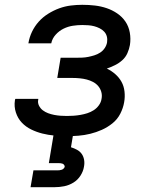

<svg xmlns="http://www.w3.org/2000/svg" viewBox="-20 -558 640 798"><path d="M258 8Q232 8 206 5.5Q180 3 156 -3Q132 -9 109.5 -20Q87 -31 70.5 -48.5Q54 -66 46 -90.5Q38 -115 42 -141Q42 -142 42.5 -144Q43 -146 44 -147H139Q139 -147 139 -146Q139 -145 139 -144Q136 -131 142 -119Q148 -107 158 -99.5Q168 -92 180 -87.5Q192 -83 205 -80.5Q218 -78 231 -77Q244 -76 258 -76Q272 -76 286 -77Q300 -78 314.5 -80.5Q329 -83 343 -87.5Q357 -92 369.5 -100Q382 -108 391 -120.5Q400 -133 402 -147Q405 -162 401 -176Q397 -190 388 -200.5Q379 -211 366.5 -217.5Q354 -224 340.5 -227.5Q327 -231 312 -232.5Q297 -234 282 -234H218L232 -318H296Q309 -318 321.5 -318.5Q334 -319 346.5 -321.5Q359 -324 372 -328Q385 -332 396.5 -339.5Q408 -347 415.5 -358.5Q423 -370 425 -382Q427 -395 424 -406.5Q421 -418 413 -426.5Q405 -435 394 -440.5Q383 -446 371.5 -449Q360 -452 347.5 -453Q335 -454 322 -454Q303 -454 283 -451Q263 -448 244.5 -439Q226 -430 211.5 -414Q197 -398 193 -378H98Q102 -403 113 -426Q124 -449 141 -468Q158 -487 180.5 -501Q203 -515 226.5 -523.5Q250 -532 274 -535Q298 -538 322 -538Q349 -538 374.5 -535Q400 -532 423.5 -524Q447 -516 467.5 -502Q488 -488 501.5 -468Q515 -448 519.5 -422.5Q524 -397 520 -371Q517 -354 509.5 -337Q502 -320 488 -307.5Q474 -295 457.5 -287Q441 -279 424 -273Q443 -264 459 -250Q475 -236 485 -218Q495 -200 497.5 -177.5Q500 -155 496 -133Q492 -109 480 -85.5Q468 -62 447.5 -45.5Q427 -29 403.5 -18.5Q380 -8 355.5 -2Q331 4 306.5 6Q282 8 258 8ZM107 220 119 150H219Q223 150 227.5 149.5Q232 149 236.5 147.5Q241 146 244.5 142.5Q248 139 249 135Q249 131 246.5 127.5Q244 124 240.5 122.5Q237 121 232.5 120.5Q228 120 224 120H183L203 0H284L275 54Q288 58 300 64.5Q312 71 319.5 81.5Q327 92 329.5 106Q332 120 329 135Q326 154 314.5 172Q303 190 285 201Q267 212 247 216Q227 220 207 220Z"/></svg>

Font: Iosevka Curly MdExObl
Style: Regular
Weight: 500
Width: 7
Italic angle: -9°
Monospace: yes
Designer: Belleve Invis
Foundry: Belleve Invis
Version: Version 11.1.0; ttfautohint (v1.8.3)